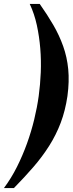

<svg xmlns="http://www.w3.org/2000/svg" viewBox="-52 -731 371 982"><path d="M293 -240Q282 -165 258.5 -103Q235 -41 199.5 15Q164 71 118.5 123.5Q73 176 19 231H-32Q6 180 35 122Q64 64 86 3Q108 -58 123 -120Q138 -182 146 -240Q154 -299 156.5 -360.5Q159 -422 154 -483Q149 -544 136.5 -602Q124 -660 100 -711H151Q190 -656 220.5 -603.5Q251 -551 271 -495Q291 -439 297 -377Q303 -315 293 -240Z"/></svg>

Font: Gamine
Style: Bold Italic
Weight: 700
Designer: Tapiwanashe Sebastian Garikayi
Version: Version 1.000